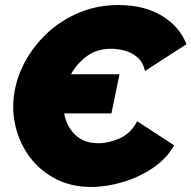

<svg xmlns="http://www.w3.org/2000/svg" viewBox="-20 -734 758 760"><path d="M341 6Q262 6 201 -25.5Q140 -57 100 -109.5Q60 -162 43 -227.5Q26 -293 36 -361Q45 -426 78.5 -488.5Q112 -551 166 -602Q220 -653 292 -683.5Q364 -714 449 -714Q551 -714 621 -671.5Q691 -629 718 -559L554 -453Q546 -488 524 -507Q502 -526 474.5 -533.5Q447 -541 420 -541Q363 -541 323.5 -511.5Q284 -482 261 -440H453L421 -285H234Q243 -234 277.5 -200.5Q312 -167 370 -167Q410 -167 454 -186.5Q498 -206 523 -254L669 -159Q641 -107 586.5 -70Q532 -33 467 -13.5Q402 6 341 6Z"/></svg>

Font: Raleway Black
Style: Italic
Weight: 900
Italic angle: -12°
Designer: Matt McInerney, Pablo Impallari, Rodrigo Fuenzalida
Foundry: Matt McInerney, Pablo Impallari, Rodrigo Fuenzalida
Version: Version 4.101;RELEASE